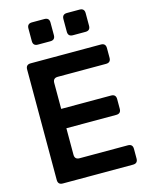

<svg xmlns="http://www.w3.org/2000/svg" viewBox="-141 -1065 877 1150"><g transform="rotate(-15 297.5 -490.0)"><path d="M102 0Q72 0 72 -30V-715Q72 -745 102 -745H537Q567 -745 567 -715V-655Q567 -625 537 -625H238Q208 -625 208 -595V-434H517Q547 -434 547 -404V-344Q547 -314 517 -314H208V-150Q208 -120 238 -120H537Q567 -120 567 -90V-30Q567 0 537 0ZM173 -842Q143 -842 143 -872V-950Q143 -980 173 -980H250Q280 -980 280 -950V-872Q280 -842 250 -842ZM390 -842Q360 -842 360 -872V-950Q360 -980 390 -980H468Q498 -980 498 -950V-872Q498 -842 468 -842Z"/></g></svg>

Font: Pitagon Sans Text
Style: Bold
Weight: 700
Designer: Travis Tran
Foundry: Pitagon
Version: Version 1.001; ttfautohint (v1.8.4.7-5d5b);gftools[0.9.26]